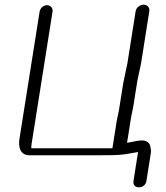

<svg xmlns="http://www.w3.org/2000/svg" viewBox="-20 -670 707 816"><path d="M148.3 -620.5 62.8 -80.6C57.2 -45.2 65.3 -10 106.1 -10H388.2C508.1 -10 498.5 -12.7 566.8 -23.9C566.8 -23.9 566.7 -23.6 566.7 -23.5L547.4 98.5C546.3 105.7 547 113.5 552.1 119.1C556.9 124.4 563.8 126 570.5 126C577.7 126 585.9 124.1 592.5 118C598.5 112.4 601.3 105.2 602.4 98.5L621.1 -19.4C622.5 -28.4 621.3 -38.1 618.5 -49.5C614.7 -64.4 602.2 -73.1 585.6 -73.1C571.2 -73.1 555.4 -70.6 531.2 -65.1L520 -63.1L537.2 -171.9L546.3 -216.3L563.9 -327.4L571.9 -365.5C575.4 -379.5 578.4 -393.8 580.5 -407L614.6 -622.5C617 -637.5 606.5 -650 590.7 -650C574.4 -650 558.9 -637.5 556.5 -622.5L521.2 -399.5C520.3 -394 519.1 -388 517.4 -381.7L517.2 -381.1L517.1 -380.5C516.1 -374.1 514.8 -367.5 512.7 -359.3L504 -317.8L485.7 -202.8L476.4 -157.8L457.8 -40H113.2C112.9 -42.2 112.8 -49.3 114.3 -58.5L203.3 -620.5C205.7 -635.5 195.2 -648 180.1 -648C165.1 -648 150.7 -635.5 148.3 -620.5Z"/></svg>

Font: MewTooHand
Style: BdIta
Weight: 400
Designer: Mew Too, Robert Jablonski
Version: Version 0.77